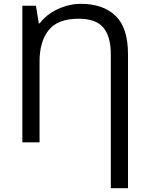

<svg xmlns="http://www.w3.org/2000/svg" viewBox="-20 -745 781 1005"><path d="M403 -725Q519 -725 584.5 -662.5Q650 -600 650 -461V240H560V-461Q560 -554 521 -600.5Q482 -647 392 -647Q282 -647 234.5 -587Q187 -527 187 -423V0H97V-715H168L183 -623H188Q211 -654 246 -677Q281 -700 322 -712.5Q363 -725 403 -725Z"/></svg>

Font: RS Noto Sans
Style: Regular
Weight: 400
Designer: Monotype Design Team
Foundry: Monotype Imaging Inc.
Version: Version 3.10